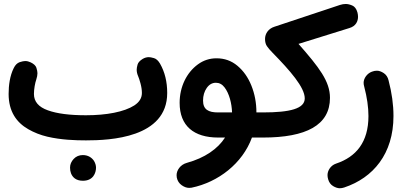

<svg xmlns="http://www.w3.org/2000/svg" viewBox="-20 -666 2082 989"><path d="M24.4 -182.1C24.4 -91.8 64.9 -35.2 125.5 -0.5C155.3 16.6 188.5 29.8 224.1 38.1C295.4 54.7 368.2 57.1 422.9 57.1C546.4 57.1 841.3 44.4 841.3 -187C841.3 -244.6 829.1 -294.9 804.2 -338.4C794.9 -354 784.7 -363.3 772.9 -366.7C761.2 -370.1 752.4 -371.6 746.6 -371.6C735.8 -371.6 725.6 -368.7 715.3 -362.8C700.2 -353.5 691.4 -343.8 688.5 -333C685.5 -321.8 684.1 -313.5 684.1 -307.1C684.1 -296.4 686.5 -285.2 691.4 -273.9C694.8 -266.6 698.7 -254.4 703.6 -236.8C708.5 -218.8 710.9 -202.1 710.9 -187C710.9 -161.1 697.8 -140.1 671.9 -123C619.6 -89.4 528.3 -72.3 422.9 -72.3C339.4 -72.3 273.9 -80.6 226.6 -97.7C178.7 -114.7 154.8 -142.6 154.8 -182.1C154.8 -207 160.6 -238.8 167 -256.8C170.9 -268.6 172.9 -279.3 172.9 -289.1C172.9 -296.4 170.9 -305.7 167.5 -316.9C164.1 -327.6 154.3 -336.9 138.2 -344.7C128.9 -349.1 119.6 -351.6 109.9 -351.6C102.5 -351.6 93.3 -349.6 81.1 -345.7C68.8 -341.3 58.6 -331.5 50.8 -315.4C30.8 -275.9 24.4 -226.6 24.4 -182.1ZM340.8 197.3C340.8 208 342.3 217.8 345.7 226.6C353.5 246.6 370.6 265.1 407.2 265.1C460.4 265.1 474.6 224.1 474.6 197.8C474.6 186.5 471.2 174.8 464.4 163.1C453.1 146 434.1 132.8 406.7 132.8C387.7 132.8 371.6 139.6 359.4 152.8C347.2 166 340.8 180.7 340.8 197.3Z M1139.2 42.5C1101.6 101.1 1034.7 147.5 942.4 172.9C908.7 182.1 889.6 211.4 889.6 236.3C889.6 240.2 890.1 244.1 890.6 248.5C894 265.6 902.8 278.8 916 288.1C929.2 297.4 941.9 301.8 954.6 301.8C958.5 301.8 962.4 301.3 966.8 300.8C1104 272.5 1229 176.3 1277.8 42.5H1334.5C1352.5 42.5 1367.7 36.1 1380.4 23.9C1392.6 11.2 1398.9 -3.9 1398.9 -22C1398.9 -40 1392.6 -55.2 1380.4 -67.9C1367.7 -80.6 1352.5 -86.9 1334.5 -86.9H1300.8C1300.8 -136.7 1292 -182.6 1274.9 -225.1C1257.8 -267.6 1233.9 -301.3 1203.1 -327.1C1172.4 -353 1136.2 -365.7 1095.2 -365.7C1060.1 -365.7 1028.3 -355.5 999.5 -334.5C941.9 -292.5 905.3 -219.7 905.3 -136.2C905.3 -17.6 978.5 42.5 1104 42.5ZM1102.5 -86.9C1054.2 -86.9 1025.9 -101.6 1025.9 -147.9C1025.9 -172.9 1032.2 -194.8 1044.9 -212.9C1057.6 -231 1073.2 -239.7 1092.3 -239.7C1109.4 -239.7 1124.5 -231.9 1136.7 -215.8C1161.1 -184.1 1173.8 -133.3 1175.3 -86.9Z M1269.5 -22C1269.5 -3.9 1275.9 11.2 1288.6 23.9C1301.3 36.1 1316.4 42.5 1334.5 42.5C1557.1 42.5 1679.7 -21 1679.7 -162.1C1679.7 -247.1 1624 -318.8 1517.6 -439.9L1779.8 -521.5C1814.5 -531.7 1824.2 -558.1 1824.2 -579.6C1824.2 -586.4 1823.2 -593.8 1821.3 -601.6C1815.9 -620.6 1807.1 -632.3 1794.4 -637.7C1781.7 -643.1 1770.5 -645.5 1761.2 -645.5C1752 -645.5 1741.7 -644 1731.4 -640.6L1393.6 -528.3C1363.8 -519 1345.2 -494.1 1345.2 -465.3C1345.2 -449.7 1348.6 -437.5 1355 -428.2C1361.3 -418.9 1371.1 -407.2 1384.3 -394C1473.6 -302.7 1549.8 -216.3 1549.8 -159.2C1549.8 -106.4 1474.6 -86.9 1334.5 -86.9C1316.4 -86.9 1301.3 -80.6 1288.6 -67.9C1275.9 -55.2 1269.5 -40 1269.5 -22Z M1896 -296.9C1870.1 -287.6 1853 -261.7 1853 -239.7C1853 -233.4 1854 -227.1 1856 -220.2C1870.6 -164.6 1877.9 -113.8 1877.9 -68.4C1877.9 65.9 1814.9 142.1 1710.9 176.8C1682.1 186.5 1667 213.9 1667 235.8C1667 242.7 1668 250 1670.4 257.8C1674.8 273.4 1683.6 285.2 1695.8 292.5C1708 299.8 1719.7 303.7 1730.5 303.7C1737.8 303.7 1745.1 302.2 1752.9 299.8C1902.3 250 2006.8 126.5 2006.8 -68.4C2006.8 -126.5 1998.5 -187.5 1981.4 -252.4C1977.5 -268.6 1969.2 -281.2 1956.5 -289.6C1943.8 -297.9 1932.1 -301.8 1921.4 -301.8C1913.1 -301.8 1904.8 -300.3 1896 -296.9Z"/></svg>

Font: Mikhak
Style: Bold
Weight: 700
Designer: Amin Abedi
Version: Version 3.2